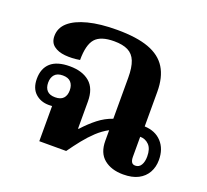

<svg xmlns="http://www.w3.org/2000/svg" viewBox="-103 -684 881 819"><g transform="rotate(20 337.5 -274.5)"><path d="M531 11Q477 11 444 -16Q411 -43 411 -98V-146Q383 -131 359 -108.5Q335 -86 313 -58.5Q291 -31 269 0H147V-176L168 -164Q162 -162 153.5 -160.5Q145 -159 132 -159Q95 -159 70.5 -181.5Q46 -204 46 -247Q46 -294 74.5 -319.5Q103 -345 161 -345Q218 -345 251 -317Q284 -289 284 -230V-107H287Q316 -139 346 -162.5Q376 -186 411 -198V-384Q411 -431 400 -458.5Q389 -486 365 -498Q341 -510 302 -510Q241 -510 216.5 -482Q192 -454 192 -385Q156 -379 124.5 -382Q93 -385 73.5 -400Q54 -415 54 -444Q54 -481 83 -506.5Q112 -532 166.5 -546Q221 -560 297 -560Q386 -560 441 -540Q496 -520 522 -478Q548 -436 548 -370V-213Q597 -211 625.5 -180Q654 -149 654 -99Q654 -67 640 -42Q626 -17 599 -3Q572 11 531 11ZM146 -199Q171 -199 183 -212Q195 -225 195 -248Q195 -271 183 -284.5Q171 -298 146 -298Q121 -298 109 -284.5Q97 -271 97 -248Q97 -225 109 -212Q121 -199 146 -199ZM567 -42Q584 -42 593 -57Q602 -72 602 -96Q602 -131 585.5 -148Q569 -165 545 -165V-74Q545 -59 550 -50.5Q555 -42 567 -42Z"/></g></svg>

Font: Noto Serif Thai
Style: Regular
Weight: 400
Designer: Monotype Design Team
Foundry: Monotype Imaging Inc.
Version: Version 2.001